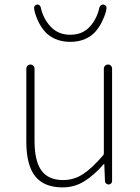

<svg xmlns="http://www.w3.org/2000/svg" viewBox="-20 -811 616 844"><path d="M254.9 12.7Q173.8 12.7 134.8 -36.1Q95.7 -85 95.7 -188.5V-508.8Q95.7 -516.6 101.1 -522Q106.4 -527.3 113.8 -527.3Q121.1 -527.3 126.5 -522Q131.8 -516.6 131.8 -508.8V-192.4Q131.8 -103.5 162.1 -61.5Q192.4 -19.5 257.8 -19.5Q304.7 -19.5 344.7 -45.4Q384.8 -71.3 434.6 -129.9Q436.5 -132.8 436.5 -137.7V-508.8Q436.5 -516.6 441.9 -522Q447.3 -527.3 455.1 -527.3Q462.9 -527.3 467.8 -522Q472.7 -516.6 472.7 -508.8V-15.6Q472.7 -8.8 468.3 -4.4Q463.9 0 457.5 0Q451.2 0 446.3 -4.4Q441.4 -8.8 441.4 -15.6L438.5 -88.9Q438.5 -89.8 437 -89.8Q435.5 -89.8 435.5 -88.9Q391.6 -39.1 349.1 -13.2Q306.6 12.7 254.9 12.7ZM289.1 -627Q252 -627 222.2 -640.1Q192.4 -653.3 174.3 -675.8Q156.2 -698.2 145.5 -722.7Q129.9 -758.8 129.9 -777.3Q129.9 -781.2 132.8 -785.2Q136.7 -790 142.6 -791Q143.6 -791 144.5 -791Q149.4 -791 153.3 -788.1Q158.2 -784.2 159.2 -778.3Q169.9 -728.5 203.1 -693.4Q236.3 -658.2 289.1 -658.2Q341.8 -658.2 374 -692.9Q406.2 -727.5 417 -778.3Q418.9 -784.2 423.8 -788.1Q427.7 -791 432.6 -791Q433.6 -791 434.6 -791Q441.4 -790 445.3 -785.2Q448.2 -781.2 448.2 -777.3Q448.2 -758.8 431.6 -722.7Q420.9 -698.2 402.8 -675.8Q384.8 -653.3 355.5 -640.1Q326.2 -627 289.1 -627Z"/></svg>

Font: Gen Jyuu Gothic ExtraLight
Style: Regular
Weight: 100
Designer: [Source Han Sans]
Ryoko NISHIZUKA  (kana & ideographs); Paul D. Hunt (Latin, Greek & Cyrillic); Wenlong ZHANG  (bopomofo
Version: Version 1.002.20150607